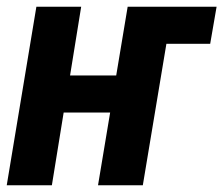

<svg xmlns="http://www.w3.org/2000/svg" viewBox="-29 -550 663 570"><path d="M-9 0 79 -530H212L179 -326H316L350 -530H614L595 -420H465L395 0H262L298 -216H160L125 0Z"/></svg>

Font: Iosevka Curly XBdExObl
Style: Regular
Weight: 800
Width: 7
Italic angle: -9°
Monospace: yes
Designer: Belleve Invis
Foundry: Belleve Invis
Version: Version 11.1.0; ttfautohint (v1.8.3)